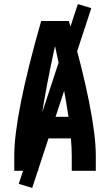

<svg xmlns="http://www.w3.org/2000/svg" viewBox="-20 -838 540 942"><path d="M50 0V-74Q50 -273 182 -735H318Q450 -273 450 -74V0H332V-74Q332 -111 328 -159H172Q168 -111 168 -74V0ZM184 -265H316Q295 -408 250 -612Q205 -408 184 -265ZM138 84 72 64 362 -818 428 -798Z"/></svg>

Font: Iosevka SS01
Style: Bold
Weight: 700
Monospace: yes
Designer: Belleve Invis
Foundry: Belleve Invis
Version: 2.3.3; ttfautohint (v1.8.3)